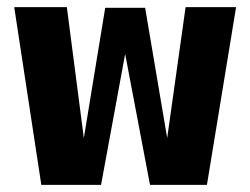

<svg xmlns="http://www.w3.org/2000/svg" viewBox="-20 -520 704 540"><path d="M96.2 0 20 -500H168L215.8 -131.8L275.9 -498H388.2L450.2 -131.8L502 -500H644L562 0H401.9L332 -368.2L264.2 0Z"/></svg>

Font: Apfel Grotezk
Style: Bold
Weight: 700
Designer: Luigi Gorlero
Foundry: Collletttivo
Version: Version 2.000;FEAKit 1.0